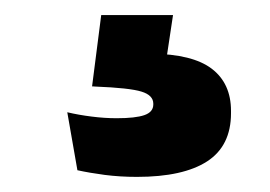

<svg xmlns="http://www.w3.org/2000/svg" viewBox="-20 -36 357 254"><path d="M113.9 -16.1H208.9L196.2 68.2L137.4 36.2Q148.4 35.3 158.9 35.1Q169.5 34.8 180.1 35Q234.7 35.6 260.1 54.9Q285.6 74.3 285.6 110.7V113.7Q285.6 157 254 177.5Q222.3 198 161.2 198Q138.9 198 118.6 195.4Q98.3 192.7 82.4 189.2L69 112.5Q84.2 116.1 101.2 118.2Q118.2 120.4 134.4 120.4Q159.2 120.4 171 116.3Q182.8 112.2 182.8 102.2V101.2Q182.8 90 167.2 85.2Q151.6 80.3 105.9 78.5Q104.1 78.3 103.1 78.3Q102.2 78.3 101.8 78.3Z"/></svg>

Font: Anek Malayalam Medium
Style: Regular
Weight: 500
Designer: Maithili Shingre (Malayalam) & Yesha Goshar (Latin)
Foundry: Ek Type
Version: Version 1.003